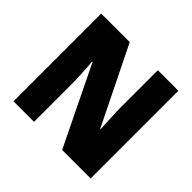

<svg xmlns="http://www.w3.org/2000/svg" viewBox="-168 -910 1105 1105"><g transform="rotate(45 384.5 -357.0)"><path d="M698 0H466L232 -481H228Q232 -438 234.5 -387.5Q237 -337 237 -300V0H70V-714H302L535 -241H538Q536 -283 533.5 -331Q531 -379 531 -414V-714H698Z"/></g></svg>

Font: Noto Sans Gurmukhi SemiCondensed Black
Style: Regular
Weight: 900
Width: 4
Designer: Jelle Bosma - Monotype Design Team
Foundry: Monotype Imaging Inc.
Version: Version 2.004; ttfautohint (v1.8.4.7-5d5b)